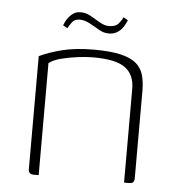

<svg xmlns="http://www.w3.org/2000/svg" viewBox="-43 -556 545 596"><g transform="rotate(5 229.5 -257.5)"><path d="M83 0Q67 0 67 -16V-368Q96 -382 137.5 -392.5Q179 -403 236 -403Q286 -403 317.5 -396Q349 -389 366.5 -375Q384 -361 390.5 -339.5Q397 -318 397 -289V-17Q397 -12 395.5 -7.5Q394 -3 389.5 -1.5Q385 0 379 0H365V-292Q365 -336 336 -357.5Q307 -379 236 -379Q214 -379 187.5 -375.5Q161 -372 137 -366Q113 -360 99 -349V0ZM277 -457Q261 -457 246 -466Q231 -475 215 -483.5Q199 -492 184 -492Q168 -492 160 -481Q152 -470 148 -462L134 -470Q136 -474 139 -481Q142 -488 148.5 -496Q155 -504 163.5 -509.5Q172 -515 186 -515Q202 -515 217.5 -506Q233 -497 247.5 -488.5Q262 -480 276 -480Q297 -480 306.5 -492Q316 -504 319 -511L333 -503Q331 -499 327.5 -491.5Q324 -484 317.5 -476Q311 -468 301 -462.5Q291 -457 277 -457Z"/></g></svg>

Font: Genos ExtraLight
Style: Regular
Weight: 250
Designer: Robert E. Leuschke
Foundry: Robert E. Leuschke
Version: Version 1.010